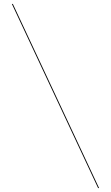

<svg xmlns="http://www.w3.org/2000/svg" viewBox="-20 -800 560 970"><path d="M45 -780 480.5 150H475.5L40 -780Z"/></svg>

Font: Bodoni* 36pt
Style: Bold
Weight: 700
Version: Version 2.3